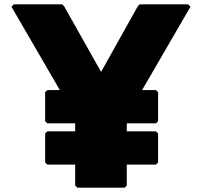

<svg xmlns="http://www.w3.org/2000/svg" viewBox="-20 -857 935 889"><path d="M627 -837 618 -828 448 -524 277 -828 268 -837H44L33 -826L257 -440H199L189 -430V-296L199 -286H328V-249H199L189 -239V-105L199 -95H328V2L338 12H557L567 2V-95H702L712 -105V-239L702 -249H567V-286H702L712 -296V-430L702 -440H638L862 -826L851 -837Z"/></svg>

Font: Hussar Woodtype
Style: Ultra
Weight: 900
Foundry: Cannot Into Space Fonts
Version: Version 1.07